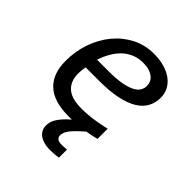

<svg xmlns="http://www.w3.org/2000/svg" viewBox="-191 -621 931 931"><g transform="rotate(45 275.0 -155.5)"><path d="M358.9 183.1Q346.7 185.5 331.3 186.8Q315.9 188 304.2 188Q277.8 188 258.8 182.4Q239.7 176.8 227.8 167.2Q215.8 157.7 210 145Q204.1 132.3 204.1 118.2Q204.1 106.4 206.8 95Q209.5 83.5 217.3 70.3Q225.1 57.1 238.3 42Q251.5 26.9 272.9 8.3Q267.6 8.8 262.5 8.8Q257.3 8.8 252 8.8Q148.4 8.8 99.1 -37.4Q49.8 -83.5 49.8 -170.9Q49.8 -238.3 70.8 -297.9Q91.8 -357.4 128.9 -402.1Q166 -446.8 217 -472.9Q268.1 -499 328.1 -499Q369.6 -499 402.1 -489.3Q434.6 -479.5 457 -462.4Q479.5 -445.3 491.2 -422.1Q502.9 -398.9 502.9 -372.1Q502.9 -336.9 488 -308.6Q473.1 -280.3 440.7 -260Q408.2 -239.7 356.9 -228.8Q305.7 -217.8 232.9 -217.8H141.1Q138.7 -205.1 137.5 -193.8Q136.2 -182.6 136.2 -171.9Q136.2 -118.7 168 -90.3Q199.7 -62 266.1 -62Q309.1 -62 351.3 -68.4Q393.6 -74.7 426.8 -83V-13.2Q412.6 -9.3 396.7 -5.9Q380.9 -2.4 363.8 0Q339.4 21 324.2 36.4Q309.1 51.8 300.5 63.7Q292 75.7 289.1 85.4Q286.1 95.2 286.1 105Q286.1 114.7 294.2 122.3Q302.2 129.9 325.2 129.9Q332 129.9 341.3 129.4Q350.6 128.9 358.9 127.9ZM231.9 -283.2Q286.1 -283.2 321.5 -289.8Q356.9 -296.4 377.7 -307.6Q398.4 -318.8 406.7 -333.5Q415 -348.1 415 -363.8Q415 -377.4 409.7 -389.6Q404.3 -401.9 392.8 -411.1Q381.3 -420.4 364 -425.8Q346.7 -431.2 323.2 -431.2Q291.5 -431.2 265.4 -420.7Q239.3 -410.2 218.3 -390.9Q197.3 -371.6 181.2 -344.2Q165 -316.9 153.8 -283.2Z"/></g></svg>

Font: Code New Roman
Style: Italic
Weight: 400
Italic angle: -11°
Monospace: yes
Designer: Sam Radian
Foundry: Code New Roman
Version: Version 1.508 October 19, 2014